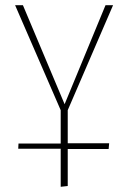

<svg xmlns="http://www.w3.org/2000/svg" viewBox="-20 -428 492 737"><path d="M240 122H399L397 144H240V286L213 289V143H50L51 123H213V-5L38 -408H68L228 -28L385 -408H414L240 -5Z"/></svg>

Font: Ysabeau Infant Extralight
Style: Regular
Weight: 200
Designer: Christian Thalmann (Catharsis Fonts)
Version: Version 0.003